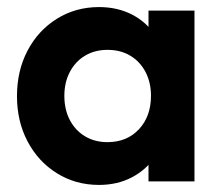

<svg xmlns="http://www.w3.org/2000/svg" viewBox="-20 -513 628 543"><path d="M260 10Q194 10 141 -23Q88 -56 58 -113Q28 -170 28 -241Q28 -313 58 -370Q88 -427 141 -460Q194 -493 260 -493Q312 -493 353 -472Q394 -451 418.5 -413.5Q443 -376 445 -329V-155Q443 -107 418.5 -70Q394 -33 353 -11.5Q312 10 260 10ZM284 -111Q339 -111 373 -147.5Q407 -184 407 -242Q407 -280 391.5 -309.5Q376 -339 348.5 -355.5Q321 -372 284 -372Q248 -372 220.5 -355.5Q193 -339 177.5 -309.5Q162 -280 162 -242Q162 -203 177.5 -173.5Q193 -144 220.5 -127.5Q248 -111 284 -111ZM400 0V-130L421 -248L400 -364V-483H530V0Z"/></svg>

Font: Outfit Thin SemiBold
Style: Regular
Weight: 600
Version: Version 1.100;gftools[0.9.27]